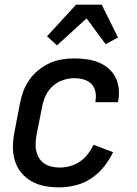

<svg xmlns="http://www.w3.org/2000/svg" viewBox="-20 -793 590 825"><path d="M236 12Q203 12 172.5 6.5Q142 1 115.5 -14Q89 -29 70.5 -52Q52 -75 43.5 -104Q35 -133 35.5 -165Q36 -197 43 -230L66 -350Q71 -376 80.5 -401.5Q90 -427 106.5 -450.5Q123 -474 145.5 -492Q168 -510 193 -521.5Q218 -533 245 -537.5Q272 -542 298 -542Q325 -542 351.5 -538.5Q378 -535 402 -525.5Q426 -516 445 -500Q464 -484 475.5 -462Q487 -440 490 -413.5Q493 -387 488 -360L487 -354H390V-358Q394 -379 390 -399Q386 -419 372.5 -432.5Q359 -446 339.5 -451.5Q320 -457 299 -457Q275 -457 250 -448.5Q225 -440 205.5 -422Q186 -404 175.5 -380.5Q165 -357 161 -334L137 -214Q134 -196 133 -178Q132 -160 136 -143.5Q140 -127 148.5 -113Q157 -99 171 -90Q185 -81 201.5 -77Q218 -73 236 -73Q258 -73 280.5 -79Q303 -85 323 -98.5Q343 -112 357.5 -131Q372 -150 382 -171L466 -139Q450 -106 426.5 -76.5Q403 -47 372 -26.5Q341 -6 305.5 3Q270 12 236 12ZM225 -598 182 -637 307 -773H417L487 -632L434 -603L352 -714Z"/></svg>

Font: Lode Dark Term
Style: Bold Italic
Weight: 700
Italic angle: -11°
Monospace: yes
Designer: Belleve Invis
Foundry: Belleve Invis
Version: Version 29.2.0